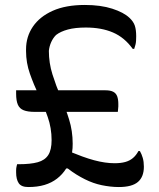

<svg xmlns="http://www.w3.org/2000/svg" viewBox="-20 -739 640 774"><path d="M45 -375H405Q425 -375 436.5 -369Q448 -363 452.5 -350.5Q457 -338 457 -320Q457 -315 457 -309.5Q457 -304 456 -298.5Q455 -293 455 -288H120Q92 -288 75.5 -294.5Q59 -301 52 -317Q45 -333 45 -361Q45 -363 45 -365.5Q45 -368 45 -370.5Q45 -373 45 -375ZM326 -628Q283 -628 253.5 -620Q224 -612 206 -598Q194 -586 186.5 -569.5Q179 -553 177 -534Q177 -485 191.5 -439Q206 -393 225 -348.5Q244 -304 258.5 -257.5Q273 -211 273 -160Q273 -151 272.5 -142Q272 -133 270.5 -124.5Q269 -116 267 -107L260 -142L277 -105L253 -131Q285 -118 311 -108.5Q337 -99 359.5 -93Q382 -87 402.5 -84Q423 -81 442 -81Q467 -81 485 -86Q503 -91 516 -102Q529 -113 538 -130H544Q551 -118 555.5 -102.5Q560 -87 560 -67Q560 -26 536 -5.5Q512 15 459 15Q442 15 424.5 13Q407 11 390 7.5Q373 4 356 -2Q339 -8 322 -16.5Q305 -25 288 -35.5Q271 -46 253 -60H247Q232 -36 210 -19Q188 -2 159.5 6.5Q131 15 94 15Q66 15 55.5 -0.5Q45 -16 45 -44Q45 -49 45 -53Q45 -57 45.5 -61Q46 -65 47 -69Q48 -73 49 -77H56Q103 -77 132 -85Q161 -93 174.5 -114Q188 -135 188 -174Q188 -223 172.5 -267Q157 -311 136.5 -354.5Q116 -398 100.5 -442Q85 -486 85 -533V-540Q85 -591 112.5 -631.5Q140 -672 192.5 -695.5Q245 -719 322 -719Q386 -719 432.5 -704Q479 -689 502 -667Q518 -652 523.5 -635.5Q529 -619 529 -593Q529 -584 528.5 -575Q528 -566 526 -558.5Q524 -551 521 -542H515Q482 -588 435.5 -608Q389 -628 326 -628Z"/></svg>

Font: Recursive Casual
Style: Regular
Weight: 400
Version: Version 1.047